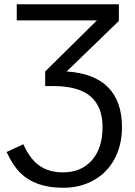

<svg xmlns="http://www.w3.org/2000/svg" viewBox="-20 -679 640 907"><path d="M193.4 -341.3 437.5 -582.5H59.1V-658.7H541.5V-580.1L294.9 -341.3Q424.8 -333 490.5 -266.6Q556.2 -200.2 556.2 -78.6Q556.2 5.4 521.7 70.6Q487.3 135.7 423.6 171.9Q359.9 208 278.8 208Q211.4 208 161.4 190.2Q111.3 172.4 76.2 137.9Q41 103.5 11.2 39.1L90.3 2.4Q121.1 72.3 166.5 103.8Q211.9 135.3 277.3 135.3Q363.3 135.3 413.8 78.4Q464.4 21.5 464.4 -78.6Q464.4 -174.8 407.7 -223.6Q351.1 -272.5 229.5 -272.5H193.4Z"/></svg>

Font: Cousine
Style: Regular
Weight: 400
Monospace: yes
Designer: Steve Matteson
Foundry: Monotype Imaging Inc.
Version: Version 1.21